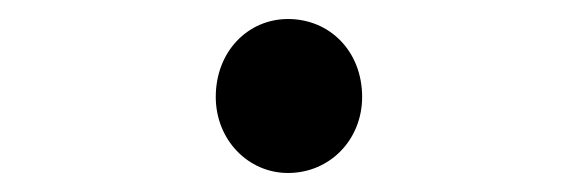

<svg xmlns="http://www.w3.org/2000/svg" viewBox="-20 -468 614 202"><path d="M283 -286C327 -286 361 -321 361 -366C361 -414 327 -448 283 -448C241 -448 207 -414 207 -366C207 -321 241 -286 283 -286Z"/></svg>

Font: Noto Sans Japanese Medium
Style: Regular
Weight: 500
Designer: Ryoko NISHIZUKA (kana & ideographs); Paul D. Hunt (Latin, Greek & Cyrillic); Wenlong ZHANG (bopomofo); Sandoll Communica
Foundry: Adobe Systems Incorporated
Version: Version 1.000;PS 1;hotconv 1.0.78;makeotf.lib2.5.61930